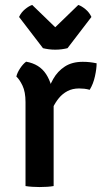

<svg xmlns="http://www.w3.org/2000/svg" viewBox="-20 -751 414 775"><path d="M370 -495.5Q370 -473.5 363.2 -442.8Q356.5 -412 342 -388.5Q331.5 -391.5 320.8 -392.8Q310 -394 299.5 -394Q272.5 -394 252.2 -383.2Q232 -372.5 217.5 -354.8Q203 -337 192.5 -314.8Q182 -292.5 174.5 -270L159 -290Q160 -326.5 168.5 -363.8Q177 -401 194.8 -432.2Q212.5 -463.5 241.8 -482.5Q271 -501.5 314 -501.5Q329.5 -501.5 342.5 -500Q355.5 -498.5 370 -495.5ZM46 -442Q49.5 -457.5 61.2 -475.2Q73 -493 85.5 -502Q139.5 -492.5 166 -451.8Q192.5 -411 196.5 -348.5V0Q185.5 2 170.5 3Q155.5 4 140 4Q125 4 110 3Q95 2 83 0V-339Q83 -380 70.8 -405.5Q58.5 -431 46 -442ZM153.5 -556.5 57 -682.5Q65 -700.5 81 -713.8Q97 -727 110 -731L203 -641L296 -731Q309 -727 325 -713.8Q341 -700.5 349 -682.5L252.5 -556.5Q242.5 -554 229.5 -552.2Q216.5 -550.5 203 -550.5Q189.5 -550.5 176.5 -552.2Q163.5 -554 153.5 -556.5Z"/></svg>

Font: Signika Light Medium
Style: Regular
Weight: 500
Version: Version 2.003;gftools[0.9.32]